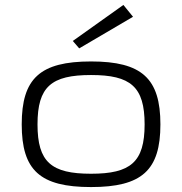

<svg xmlns="http://www.w3.org/2000/svg" viewBox="-20 -746 737 778"><path d="M519 -678 480 -726 275 -580 301 -550ZM349 -497C142 -497 68 -428 68 -242C68 -56 142 12 349 12C555 12 630 -56 630 -242C630 -428 555 -497 349 -497ZM349 -442C509 -442 566 -395 566 -242C566 -89 509 -42 349 -42C188 -42 132 -89 132 -242C132 -395 188 -442 349 -442Z"/></svg>

Font: Exo 2 Light Expanded
Style: Regular
Weight: 300
Width: 7
Designer: Natanael Gama
Version: Version 1.001;PS 001.001;hotconv 1.0.70;makeotf.lib2.5.58329